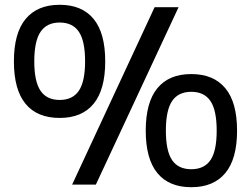

<svg xmlns="http://www.w3.org/2000/svg" viewBox="-20 -770 1046 801"><path d="M625 -740H725L380 0H281ZM698 -102Q724 -64 778 -64Q832 -64 858 -102Q884 -140 884 -225Q884 -310 858 -348.5Q832 -387 778 -387Q724 -387 698 -348.5Q672 -310 672 -225Q672 -140 698 -102ZM920 -48Q871 11 778 11Q685 11 636.5 -48Q588 -107 588 -225Q588 -343 636.5 -402Q685 -461 778 -461Q871 -461 920 -402Q969 -343 969 -225Q969 -107 920 -48ZM335 -514Q335 -599 309 -637.5Q283 -676 229 -676Q175 -676 149 -637Q123 -598 123 -514Q123 -430 149 -391.5Q175 -353 229 -353Q283 -353 309 -391.5Q335 -430 335 -514ZM229 -278Q135 -278 86.5 -337Q38 -396 38 -514Q38 -632 87 -691Q136 -750 229 -750Q322 -750 370.5 -691Q419 -632 419 -514Q419 -396 370.5 -337Q322 -278 229 -278Z"/></svg>

Font: EncodeSans
Style: Medium
Weight: 500
Designer: Pablo Impallari, Andres Torresi
Foundry: Pablo Impallari, Andres Torresi
Version: Version 1.000; ttfautohint (v1.4.1)